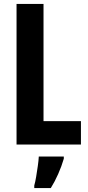

<svg xmlns="http://www.w3.org/2000/svg" viewBox="-20 -734 446 975"><path d="M64 0V-714H201V-119H391V0ZM304 72Q293 110 275.5 149.5Q258 189 238 221H154V208Q159 191 163.5 164Q168 137 172 109Q176 81 177 61H304Z"/></svg>

Font: Noto Sans Armenian ExtraCondensed
Style: Bold
Weight: 700
Width: 2
Designer: Monotype Design Team
Foundry: Monotype Imaging Inc.
Version: Version 2.008; ttfautohint (v1.8.4.7-5d5b)